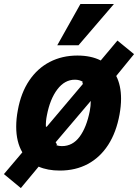

<svg xmlns="http://www.w3.org/2000/svg" viewBox="-42 -835 686 954"><path d="M624 -566 535.5 -457.5Q559.5 -410.5 559.5 -344Q559.5 -308 552 -266.5Q536 -178 495.8 -115.5Q455.5 -53 394.5 -20.2Q333.5 12.5 255.5 12.5Q194.5 12.5 150 -7L61.5 99.5L-22.5 30L69 -78Q38.5 -130 38.5 -205.5Q38.5 -245 46.5 -287Q62 -373.5 103 -434.5Q144 -495.5 205.2 -527.2Q266.5 -559 342.5 -559Q410.5 -559 458.5 -534.5L541.5 -633.5ZM404 -283Q409 -308.5 409 -333.5L234.5 -128L241 -117.5L238 -113.5Q250 -109 265.5 -109Q319 -109 353.5 -155.5Q388 -202 404 -283ZM190 -205 370 -418 367 -425.5 369.5 -428.5Q353 -439 330 -439Q279.5 -439 243 -391Q206.5 -343 191 -262Q185 -233 186 -206ZM242.5 -610 357.5 -815H524L348 -610Z"/></svg>

Font: JuliaMono ExtraBoldItalic
Style: Regular
Weight: 800
Italic angle: -9°
Monospace: yes
Designer: cormullion
Foundry: corm
Version: Version 0.049; ttfautohint (v1.8.4)